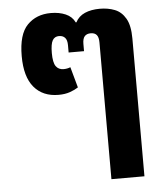

<svg xmlns="http://www.w3.org/2000/svg" viewBox="-54 -609 745 869"><g transform="rotate(-5 318.5 -174.5)"><path d="M417 212V-409Q417 -433 408 -443.5Q399 -454 381 -454Q363 -454 353.5 -443.5Q344 -433 344 -409V-376H274V-409Q274 -433 264 -443.5Q254 -454 237 -454Q217 -454 207.5 -437.5Q198 -421 198 -380Q198 -337 210 -320Q222 -303 245 -303Q253 -303 261 -304.5Q269 -306 276 -309L302 -215Q287 -205 264.5 -197Q242 -189 212 -189Q141 -189 101 -236.5Q61 -284 61 -378Q61 -477 102 -519Q143 -561 209 -561Q247 -561 276 -548.5Q305 -536 318 -509H321Q335 -536 363.5 -548.5Q392 -561 432 -561Q469 -561 499.5 -549Q530 -537 548.5 -505Q567 -473 567 -414V212Z"/></g></svg>

Font: Farlight84_Sys_V01
Style: Bold
Weight: 700
Designer: Monotype Design Team, Nadine Chahine and Nizar Qandah
Foundry: Monotype Imaging Inc.
Version: Version 2.004;October 31, 2024;FontCreator 14.0.0.2814 64-bi